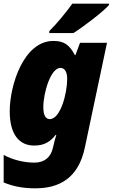

<svg xmlns="http://www.w3.org/2000/svg" viewBox="-22 -786 614 1046"><path d="M247 -617 246 -606H378C427 -636 543 -724 572 -759V-766H372C337 -717 289 -659 247 -617ZM170 240C302 240 405 184 440 19L561 -553H414L389 -486H386C357 -540 329 -563 269 -563C106 -563 31 -320 31 -180C31 -48 87 7 164 7C220 7 252 -14 281 -51H285C279 -32 273 -12 270 4L265 24C254 69 222 100 165 100C106 100 43 83 -2 58V208C42 226 94 240 170 240ZM249 -137C226 -137 214 -160 214 -202C214 -280 254 -416 307 -416C332 -416 344 -392 344 -356C344 -279 308 -137 249 -137Z"/></svg>

Font: Noto Sans SemiCondensed Black
Style: Italic
Weight: 900
Width: 4
Italic angle: -12°
Designer: Monotype Design Team
Foundry: Monotype Imaging Inc.
Version: Version 2.013